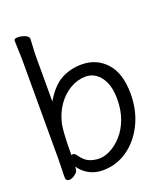

<svg xmlns="http://www.w3.org/2000/svg" viewBox="-135 -798 769 904"><g transform="rotate(-20 250.0 -346.0)"><path d="M105 -26Q103 -16 88 -5.5Q73 5 60 5Q43 5 43 -15Q43 -27 44 -53.5Q45 -80 45 -106V-593Q45 -624 43.5 -653Q42 -682 42 -699Q42 -709 62 -709Q78 -709 96.5 -701.5Q115 -694 115 -681Q115 -669 113 -643.5Q111 -618 111 -592V-369Q151 -437 197.5 -461.5Q244 -486 299 -486Q374 -486 422 -433Q470 -380 470 -278Q470 -194 437 -127Q404 -60 348.5 -21.5Q293 17 225 17Q186 17 155.5 0Q125 -17 108 -44ZM109 -101Q113 -103 116 -103Q127 -103 137 -87Q157 -59 180 -50Q203 -41 228 -41Q255 -41 285 -56.5Q315 -72 342 -102Q369 -132 385.5 -176Q402 -220 402 -276Q402 -328 387 -361Q372 -394 348.5 -410Q325 -426 299 -426Q257 -426 219.5 -404Q182 -382 155 -343Q128 -304 117 -253Q114 -237 112 -209Q110 -181 109.5 -152Q109 -123 109 -101Z"/></g></svg>

Font: Moon Stars Kai HW
Style: Regular
Weight: 400
Designer: GuiWonder
Version: Version 1.101